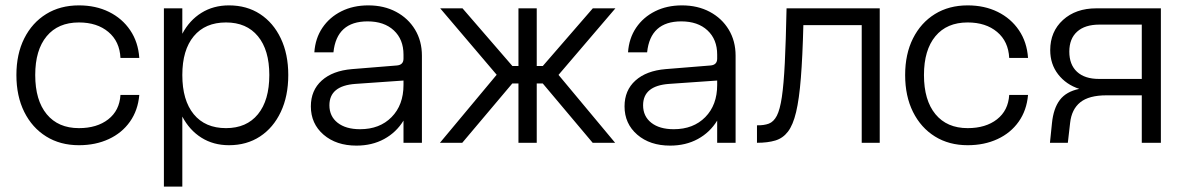

<svg xmlns="http://www.w3.org/2000/svg" viewBox="-20 -531 4390 714"><path d="M41 -252Q41 -330 70.2 -388.2Q99.5 -446.5 151.8 -478.8Q204 -511 273.5 -511Q336 -511 385.2 -486.8Q434.5 -462.5 464.2 -418.5Q494 -374.5 498 -315.5H428Q425 -377 383 -412.2Q341 -447.5 273.5 -447.5Q196 -447.5 153.5 -396.2Q111 -345 111 -252Q111 -158 153.8 -106.2Q196.5 -54.5 273.5 -54.5Q340.5 -54.5 382.5 -87.2Q424.5 -120 428 -178H498Q493 -120.5 463.2 -78.5Q433.5 -36.5 384.5 -13.8Q335.5 9 273.5 9Q204 9 151.8 -23.5Q99.5 -56 70.2 -114.8Q41 -173.5 41 -252Z M589.5 -500H658V-405.5Q684.5 -455.5 729 -483.2Q773.5 -511 831.5 -511Q897.5 -511 947 -478.8Q996.5 -446.5 1024.2 -388.2Q1052 -330 1052 -252Q1052 -173.5 1024.2 -114.8Q996.5 -56 947 -23.5Q897.5 9 831.5 9Q773.5 9 729 -19Q684.5 -47 658 -97.5V163H589.5ZM981.5 -252Q981.5 -345 939.2 -396.2Q897 -447.5 820.5 -447.5Q743 -447.5 700.5 -396.2Q658 -345 658 -252Q658 -158 700.5 -106.2Q743 -54.5 820.5 -54.5Q897 -54.5 939.2 -106.2Q981.5 -158 981.5 -252Z M1549 -324V0H1480.5V-82.5Q1453.5 -38.5 1408.5 -14Q1363.5 10.5 1305.5 10.5Q1230.5 10.5 1183.2 -30.2Q1136 -71 1136 -135.5Q1136 -195 1176.5 -231.5Q1217 -268 1289 -274L1455.5 -287.5Q1480.5 -289.5 1480.5 -313V-328Q1480.5 -384.5 1444.5 -418Q1408.5 -451.5 1347 -451.5Q1232 -451.5 1220 -336.5H1149Q1152.5 -388.5 1179 -427.8Q1205.5 -467 1249.5 -489Q1293.5 -511 1349.5 -511Q1408 -511 1453 -487Q1498 -463 1523.5 -420.8Q1549 -378.5 1549 -324ZM1205 -139.5Q1205 -98.5 1235.5 -74.5Q1266 -50.5 1319 -50.5Q1392 -50.5 1436.2 -95.5Q1480.5 -140.5 1480.5 -215V-231.5L1301.5 -219Q1205 -212 1205 -139.5Z M1908 -500H1976V-285.5H1998.5L2184.5 -500H2268.5L2057 -252.5L2267.5 0H2184L1998.5 -220.5H1976V0H1908V-220.5H1885L1699 0H1616L1827 -253L1617 -500H1700L1885.5 -285.5H1908Z M2715.5 -324V0H2647V-82.5Q2620 -38.5 2575 -14Q2530 10.5 2472 10.5Q2397 10.5 2349.8 -30.2Q2302.5 -71 2302.5 -135.5Q2302.5 -195 2343 -231.5Q2383.5 -268 2455.5 -274L2622 -287.5Q2647 -289.5 2647 -313V-328Q2647 -384.5 2611 -418Q2575 -451.5 2513.5 -451.5Q2398.5 -451.5 2386.5 -336.5H2315.5Q2319 -388.5 2345.5 -427.8Q2372 -467 2416 -489Q2460 -511 2516 -511Q2574.5 -511 2619.5 -487Q2664.5 -463 2690 -420.8Q2715.5 -378.5 2715.5 -324ZM2371.5 -139.5Q2371.5 -98.5 2402 -74.5Q2432.5 -50.5 2485.5 -50.5Q2558.5 -50.5 2602.8 -95.5Q2647 -140.5 2647 -215V-231.5L2468 -219Q2371.5 -212 2371.5 -139.5Z M2905 -500H3251.5V0H3184.5V-437.5H2967.5Q2964.5 -320 2958.2 -241.2Q2952 -162.5 2940.5 -114.2Q2929 -66 2910.2 -41.5Q2891.5 -17 2863.2 -8.5Q2835 0 2795 0V-65Q2821 -64.5 2839 -71.2Q2857 -78 2868.8 -100.5Q2880.5 -123 2887.5 -170Q2894.5 -217 2898.5 -297.2Q2902.5 -377.5 2905 -500Z M3346 -252Q3346 -330 3375.2 -388.2Q3404.5 -446.5 3456.8 -478.8Q3509 -511 3578.5 -511Q3641 -511 3690.2 -486.8Q3739.5 -462.5 3769.2 -418.5Q3799 -374.5 3803 -315.5H3733Q3730 -377 3688 -412.2Q3646 -447.5 3578.5 -447.5Q3501 -447.5 3458.5 -396.2Q3416 -345 3416 -252Q3416 -158 3458.8 -106.2Q3501.5 -54.5 3578.5 -54.5Q3645.5 -54.5 3687.5 -87.2Q3729.5 -120 3733 -178H3803Q3798 -120.5 3768.2 -78.5Q3738.5 -36.5 3689.5 -13.8Q3640.5 9 3578.5 9Q3509 9 3456.8 -23.5Q3404.5 -56 3375.2 -114.8Q3346 -173.5 3346 -252Z M4094.5 -176.5Q4029.5 -176.5 3997.2 -150.5Q3965 -124.5 3959.5 -74L3951 0H3884.5L3892 -73Q3897.5 -128 3921.2 -159.2Q3945 -190.5 3993.5 -200.5Q3944.5 -216.5 3915 -254.5Q3885.5 -292.5 3885.5 -344.5Q3885.5 -413.5 3933 -456.8Q3980.5 -500 4057 -500H4297V0H4226V-176.5ZM4068.5 -439.5Q4014.5 -439.5 3985.5 -413.2Q3956.5 -387 3956.5 -339Q3956.5 -290.5 3985.2 -264Q4014 -237.5 4066.5 -237.5H4226V-439.5Z"/></svg>

Font: Overused Grotesk Book
Style: Regular
Weight: 375
Version: Version 0.004